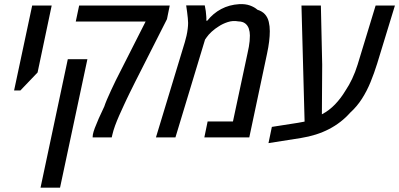

<svg xmlns="http://www.w3.org/2000/svg" viewBox="-20 -657 1908 918"><path d="M47.4 -224.6 133.8 -630.4H227.1L159.7 -310.5L77.6 -224.6Z M422.9 0Q423.3 -2.9 423.3 -6.8Q423.3 -10.7 424.3 -15.1Q426.3 -25.9 433.3 -44.9Q440.4 -64 451.9 -90.1Q463.4 -116.2 478.5 -147.5Q482.9 -161.1 491.7 -181.9Q500.5 -202.6 511.7 -226.6Q522.9 -250.5 534.2 -273.9L676.3 -554.2H342.3L358.4 -630.4H791.5L778.3 -565.4L634.8 -282.2Q631.3 -275.9 626 -264.9Q620.6 -253.9 613.8 -240.2Q606.9 -226.6 599.9 -212.2Q592.8 -197.8 586.2 -183.8Q579.6 -169.9 574.2 -158.2Q561.5 -130.9 550 -105Q538.6 -79.1 530 -55.7Q521.5 -32.2 517.1 -12.7L514.2 0ZM173.8 240.2 304.2 -374H397.9L267.1 240.2Z M725.6 0 863.8 -455.6Q868.2 -469.7 871.8 -486.3Q875.5 -502.9 877.4 -518.8Q879.4 -534.7 879.4 -547.4Q879.4 -557.1 877.9 -571Q876.5 -585 874.5 -600.6Q872.6 -616.2 870.1 -631.3H959Q961.9 -617.2 963.9 -603.8Q965.8 -590.3 966.3 -578.1Q966.8 -572.8 966.8 -567.9Q966.8 -563 966.3 -558.1H971.2Q999 -593.3 1037.6 -613.8Q1076.2 -634.3 1124 -637.2Q1152.8 -638.7 1174.8 -630.9Q1196.8 -623 1210.9 -610.4Q1234.4 -603 1247.3 -588.1Q1260.3 -573.2 1265.1 -552.5Q1270 -531.7 1270 -508.3Q1270 -484.9 1266.8 -458.7Q1263.7 -432.6 1256.8 -400.4L1171.9 0H957L972.7 -76.2H1093.8L1163.6 -402.8Q1167.5 -419.9 1169.9 -433.8Q1172.4 -447.8 1173.6 -460.7Q1174.8 -473.6 1174.8 -487.3Q1174.8 -504.9 1169.7 -520Q1164.6 -535.2 1152.6 -544.7Q1140.6 -554.2 1119.6 -554.7Q1093.8 -559.6 1069.1 -551.5Q1044.4 -543.5 1024.9 -530.3Q1007.3 -519.5 991.9 -505.4Q976.6 -491.2 968.3 -479L960.4 -467.8L818.8 0Z M1263.7 27.3 1279.8 -50.3 1404.8 -69.8Q1420.9 -72.3 1436.8 -75.7Q1452.6 -79.1 1469.7 -82.5L1437.5 -33.2L1421.4 -630.4H1514.2L1520.5 -347.2L1519 -110.4Q1554.2 -128.9 1582 -158Q1609.9 -187 1632.3 -224.6Q1648.9 -249 1663.8 -280.5Q1678.7 -312 1689.9 -348.1L1775.9 -630.4H1868.2L1783.2 -352.5Q1769 -307.1 1751.7 -264.6Q1734.4 -222.2 1710.7 -185.1Q1687 -147.9 1653.8 -117.7Q1611.8 -70.3 1553.2 -39.8Q1494.6 -9.3 1418.5 2.9Z"/></svg>

Font: Open Sans SemiCondensed Medium
Style: Italic
Weight: 500
Width: 4
Italic angle: -12°
Designer: Monotype Design Team
Foundry: Monotype Imaging Inc.
Version: Version 3.000